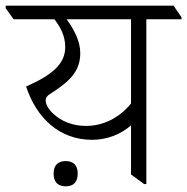

<svg xmlns="http://www.w3.org/2000/svg" viewBox="-53 -643 660 677"><path d="M272 -150C325 -150 374 -170 409 -201V-28L455 6H463V-575H587V-582L559 -623H-33V-614L-5 -575H139C160 -547 177 -517 177 -477C177 -417 130 -378 39 -338C76 -226 157 -150 272 -150ZM136 -241C118 -257 108 -275 108 -289C108 -299 114 -306 124 -312C191 -355 230 -390 230 -456C230 -497 209 -538 182 -575H409V-278C368 -228 312 -199 250 -199C204 -199 164 -215 136 -241ZM179 14C206 14 221 -1 221 -31C221 -60 206 -75 179 -75C151 -75 136 -60 136 -31C136 -1 151 14 179 14Z"/></svg>

Font: Noto Serif Devanagari Light
Style: Regular
Weight: 300
Designer: Universal Thirst, Indian Type Foundry and the Monotype Design Team
Foundry: Monotype Imaging Inc.
Version: Version 2.004